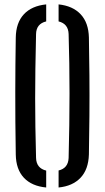

<svg xmlns="http://www.w3.org/2000/svg" viewBox="-20 -826 464 852"><path d="M50 -140.5Q47.5 -292 47.8 -417Q48 -542 50 -659.5Q51 -725 85.8 -762.5Q120.5 -800 185 -806.5V-731Q141 -720.5 140 -675Q138 -589.5 137 -520.5Q136 -451.5 136 -389.2Q136 -327 137 -263.5Q138 -200 140 -126Q141 -79.5 185 -69V6Q121 0 86 -37.2Q51 -74.5 50 -140.5ZM240 6V-69.5Q282.5 -79.5 284.5 -125Q288.5 -274.5 288.5 -411Q288.5 -547.5 284.5 -675Q283 -720.5 240 -731V-806.5Q303 -800 338 -762.5Q373 -725 374.5 -659.5Q376 -580 376.8 -491.5Q377.5 -403 376.8 -313.2Q376 -223.5 374.5 -140.5Q372.5 -74 337.2 -37Q302 0 240 6Z"/></svg>

Font: Big Shoulders Stencil Text Medium
Style: Regular
Weight: 500
Designer: Patric King
Foundry: XO Type Co
Version: Version 1.000